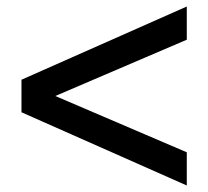

<svg xmlns="http://www.w3.org/2000/svg" viewBox="-20 -685 640 590"><path d="M554 -115 46 -340V-440L554 -665V-563L150 -390L554 -217Z"/></svg>

Font: Tanohe Sans Medium
Style: Regular
Weight: 500
Designer: Village Type and Design LLC
Foundry: Cooper Hewitt Smithsonian Design Museum
Version: Version 1.00;September 29, 2021;FontCreator 13.0.0.2655 64-b